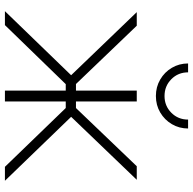

<svg xmlns="http://www.w3.org/2000/svg" viewBox="-22 -762 784 780"><g transform="rotate(90 370.0 -372.0)"><path d="M25.4 0 285.6 -269 29.3 -535.6H84.5L321.3 -288.6H348.1V-535.6H392.1V-288.6H418.9L655.3 -535.6H710.4L454.6 -269L714.4 0H657.7L418.9 -247.1H392.1V0H348.1V-247.1H321.8L82 0ZM370.1 -613.3Q333 -613.3 303 -630.9Q272.9 -648.4 255.4 -678.2Q237.8 -708 237.8 -744.1H273.9Q273.9 -703.6 301.8 -676Q329.6 -648.4 370.1 -648.4Q410.2 -648.4 438 -676Q465.8 -703.6 465.8 -744.1H502Q502 -708 484.4 -678.2Q466.8 -648.4 437 -630.9Q407.2 -613.3 370.1 -613.3Z"/></g></svg>

Font: Inter 20pt ExtraLight
Style: Regular
Weight: 250
Version: Version 4.001;git-66647c0bb